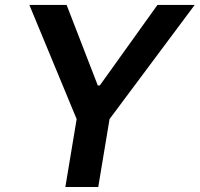

<svg xmlns="http://www.w3.org/2000/svg" viewBox="-20 -747 798 767"><path d="M97.3 -727.3H246.1L370.7 -405.5H378.6L609 -727.3H757.8L417.6 -271.3L372.5 0H241.1L286.2 -271.3Z"/></svg>

Font: Inter UI Semi Bold
Style: Italic
Weight: 600
Italic angle: -9.39999°
Designer: Rasmus Andersson
Foundry: rsms
Version: 3.2;8d6f07862